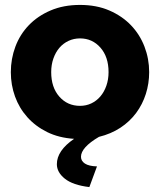

<svg xmlns="http://www.w3.org/2000/svg" viewBox="-20 -555 650 780"><path d="M343 205Q276 197 243.5 171Q211 145 211 112Q211 57 281 9Q219 5 171.5 -18.5Q124 -42 91 -79Q58 -116 41 -163Q24 -210 24 -262Q24 -316 42.5 -365.5Q61 -415 97 -452.5Q133 -490 185.5 -512.5Q238 -535 305 -535Q372 -535 424 -512.5Q476 -490 512 -452.5Q548 -415 567 -365.5Q586 -316 586 -262Q586 -216 572.5 -173.5Q559 -131 533 -96Q507 -61 469 -36Q431 -11 382 1Q309 44 309 82Q309 99 325 109.5Q341 120 374 121ZM188 -262Q188 -200 221 -162.5Q254 -125 305 -125Q330 -125 351 -135Q372 -145 387.5 -163Q403 -181 412 -206.5Q421 -232 421 -262Q421 -324 388 -361.5Q355 -399 305 -399Q280 -399 258.5 -389Q237 -379 221.5 -361Q206 -343 197 -317.5Q188 -292 188 -262Z"/></svg>

Font: Boldmen
Style: Bold
Weight: 700
Designer: Matt McInerney, Pablo Impallari, Rodrigo Fuenzalida
Foundry: LIVING CONCEPT
Version: Version 1.000